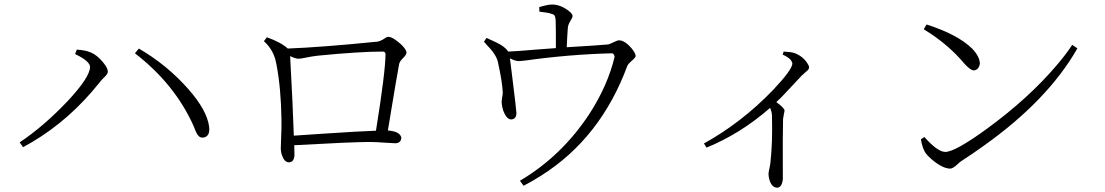

<svg xmlns="http://www.w3.org/2000/svg" viewBox="-20 -788 4980 865"><path d="M385.7 -486.3Q385.7 -511.7 321.3 -543Q319.3 -543.9 318.4 -544.9L326.2 -564.5Q364.3 -561.5 380.9 -554.7Q417 -543 449.2 -501Q465.8 -479.5 465.8 -464.8Q465.8 -454.1 447.3 -437.5Q435.5 -425.8 429.7 -418Q296.9 -250 124 -147.5Q103.5 -135.7 84 -125L68.4 -146.5Q176.8 -218.8 284.2 -332Q384.8 -439.5 385.7 -486.3ZM921.9 -218.8Q927.7 -176.8 900.4 -168.9Q896.5 -168 892.6 -168Q875 -168 865.2 -189.5Q862.3 -194.3 857.4 -207Q853.5 -216.8 851.6 -221.7Q766.6 -410.2 587.9 -547.9L605.5 -569.3Q733.4 -495.1 830.1 -384.8Q912.1 -291 921.9 -218.8Z M1303.7 -176.8Q1337.9 -178.7 1418.9 -184.6Q1610.4 -197.3 1673.8 -199.2Q1716.8 -465.8 1716.8 -545.9Q1714.8 -554.7 1706.1 -555.7Q1599.6 -555.7 1411.1 -537.1Q1406.2 -536.1 1403.3 -536.1Q1386.7 -534.2 1357.4 -528.3Q1334 -523.4 1325.2 -523.4Q1311.5 -523.4 1287.1 -535.2Q1299.8 -301.8 1303.7 -176.8ZM1168.9 -602.5 1182.6 -620.1Q1247.1 -596.7 1276.4 -569.3Q1428.7 -575.2 1671.9 -599.6Q1674.8 -599.6 1675.8 -599.6Q1694.3 -601.6 1714.8 -616.2Q1722.7 -622.1 1728.5 -622.1Q1750 -622.1 1788.1 -586.9Q1810.5 -564.5 1811.5 -551.8Q1811.5 -541 1793.9 -524.4Q1781.2 -511.7 1778.3 -500Q1770.5 -461.9 1727.5 -200.2Q1776.4 -196.3 1786.1 -173.8Q1788.1 -169.9 1788.1 -167Q1786.1 -143.6 1761.7 -142.6Q1753.9 -142.6 1725.6 -144.5Q1672.9 -148.4 1646.5 -148.4Q1568.4 -148.4 1305.7 -133.8Q1306.6 -118.2 1306.6 -88.9Q1304.7 -57.6 1282.2 -56.6Q1261.7 -56.6 1251 -86.9Q1245.1 -102.5 1245.1 -120.1Q1245.1 -126 1246.1 -153.3Q1249 -220.7 1248 -250Q1246.1 -389.6 1225.6 -497.1Q1222.7 -510.7 1220.7 -519.5Q1207 -568.4 1168.9 -602.5Z M2410.2 -735.4 2409.2 -755.9Q2448.2 -767.6 2466.8 -767.6Q2505.9 -767.6 2543 -738.3Q2559.6 -725.6 2559.6 -715.8Q2559.6 -709 2547.9 -690.4Q2539.1 -675.8 2538.1 -661.1Q2535.2 -624 2533.2 -575.2Q2668 -583 2720.7 -587.9Q2725.6 -588.9 2752.9 -601.6Q2762.7 -606.4 2768.6 -606.4Q2794.9 -606.4 2826.2 -569.3Q2842.8 -548.8 2843.8 -536.1Q2843.8 -528.3 2822.3 -510.7Q2809.6 -499 2806.6 -492.2Q2686.5 -167 2419.9 2Q2380.9 27.3 2338.9 48.8L2322.3 26.4Q2510.7 -85 2635.7 -275.4Q2717.8 -402.3 2749 -532.2Q2746.1 -546.9 2737.3 -547.9Q2544.9 -543 2348.6 -515.6Q2324.2 -512.7 2315.4 -512.7Q2298.8 -513.7 2277.3 -525.4Q2279.3 -512.7 2286.1 -455.1Q2306.6 -290 2306.6 -279.3Q2306.6 -252.9 2285.2 -250Q2262.7 -248 2247.1 -290Q2241.2 -308.6 2240.2 -323.2Q2239.3 -330.1 2242.2 -348.6Q2245.1 -363.3 2245.1 -370.1Q2243.2 -418 2223.6 -506.8Q2216.8 -542 2170.9 -587.9Q2169.9 -589.8 2167 -592.8Q2162.1 -597.7 2160.2 -599.6L2171.9 -617.2Q2223.6 -594.7 2242.2 -582Q2260.7 -569.3 2269.5 -555.7Q2302.7 -556.6 2393.6 -564.5Q2455.1 -569.3 2484.4 -571.3Q2484.4 -670.9 2483.4 -695.3Q2482.4 -717.8 2473.6 -722.7Q2469.7 -723.6 2464.8 -725.6Q2450.2 -731.4 2410.2 -735.4Z M3505.9 -542 3510.7 -555.7Q3546.9 -553.7 3559.6 -548.8Q3594.7 -536.1 3616.2 -504.9Q3625 -492.2 3625 -484.4Q3625 -474.6 3611.3 -464.8Q3599.6 -455.1 3591.8 -447.3Q3505.9 -356.4 3502 -351.6Q3489.3 -338.9 3477.5 -328.1Q3513.7 -301.8 3514.6 -290Q3514.6 -286.1 3511.7 -275.4Q3508.8 -260.7 3507.8 -251Q3505.9 -189.5 3506.8 19.5Q3502.9 55.7 3482.4 57.6Q3455.1 57.6 3445.3 17.6Q3442.4 5.9 3442.4 -4.9Q3442.4 -10.7 3445.3 -24.4Q3450.2 -44.9 3451.2 -58.6Q3460.9 -147.5 3458 -257.8Q3458 -264.6 3458 -268.6Q3456.1 -289.1 3449.2 -301.8Q3316.4 -185.5 3163.1 -123L3151.4 -141.6Q3322.3 -236.3 3463.9 -383.8Q3547.9 -472.7 3549.8 -501Q3547.9 -523.4 3505.9 -542Z M4141.6 -656.2 4154.3 -677.7Q4294.9 -632.8 4360.4 -568.4Q4393.6 -533.2 4394.5 -502Q4390.6 -473.6 4367.2 -470.7Q4352.5 -470.7 4323.2 -502.9Q4320.3 -506.8 4317.4 -509.8Q4257.8 -579.1 4173.8 -635.7Q4158.2 -645.5 4141.6 -656.2ZM4238.3 -103.5Q4283.2 -103.5 4427.7 -209Q4616.2 -346.7 4743.2 -497.1Q4783.2 -543.9 4810.5 -585.9L4834 -570.3Q4699.2 -334 4407.2 -127.9Q4361.3 -94.7 4309.6 -61.5Q4303.7 -57.6 4293.9 -47.9Q4273.4 -29.3 4261.7 -28.3Q4225.6 -28.3 4174.8 -72.3Q4157.2 -87.9 4148.4 -100.6Q4134.8 -124 4128.9 -160.2L4144.5 -170.9Q4203.1 -104.5 4238.3 -103.5Z"/></svg>

Font: GenYoMin JP Light
Style: Regular
Weight: 300
Version: Version 1.001;PS 1;hotconv 16.6.51;makeotf.lib2.5.65220 DEVE